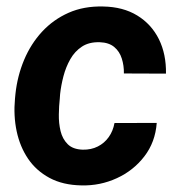

<svg xmlns="http://www.w3.org/2000/svg" viewBox="-20 -558 545 588"><path d="M233.4 -99.6Q259.3 -99.1 279.5 -109.4Q299.8 -119.6 313 -138.2Q326.2 -156.7 330.6 -181.2L460 -181.6Q455.6 -122.6 422.1 -79.1Q388.7 -35.6 337.6 -12.2Q286.6 11.2 229.5 9.8Q172.4 8.8 131.6 -13.2Q90.8 -35.2 65.9 -72Q41 -108.9 31 -156.2Q21 -203.6 25.9 -255.9L27.3 -270.5Q33.2 -325.2 53.7 -374.3Q74.2 -423.3 108.6 -460.7Q143.1 -498 189.9 -518.8Q236.8 -539.6 295.9 -538.1Q356.9 -537.1 400.4 -510.5Q443.8 -483.9 466.6 -438Q489.3 -392.1 488.3 -332.5L359.4 -333Q359.9 -356.9 353 -378.7Q346.2 -400.4 329.8 -414.1Q313.5 -427.7 285.6 -428.7Q252.9 -429.7 231 -415.3Q209 -400.9 195.3 -376.7Q181.6 -352.5 174.3 -324.5Q167 -296.4 164.1 -270L163.1 -255.9Q160.6 -233.9 160.2 -207.3Q159.7 -180.7 165.5 -156.5Q171.4 -132.3 187.3 -116.5Q203.1 -100.6 233.4 -99.6Z"/></svg>

Font: Roboto
Style: Bold Italic
Weight: 700
Italic angle: -12°
Designer: Christian Robertson
Foundry: Google
Version: Version 3.0